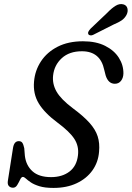

<svg xmlns="http://www.w3.org/2000/svg" viewBox="-20 -912 646 942"><path d="M242.5 10Q200.5 10 173.8 1.8Q147 -6.5 131.5 -17Q116 -27.5 107.2 -35.8Q98.5 -44 92 -44Q85 -44 78.8 -30.8Q72.5 -17.5 64.5 -4.2Q56.5 9 44 9Q30.5 9 23 0.2Q15.5 -8.5 19 -27.5L44 -187Q49.5 -219.5 72 -219.5Q84 -219.5 89.5 -211.5Q95 -203.5 99 -185L102 -148Q107.5 -100.5 139.2 -71.8Q171 -43 230.5 -43Q285 -43 320.8 -70.2Q356.5 -97.5 362.5 -150Q368 -194.5 345 -230.2Q322 -266 262 -310.5Q198.5 -357.5 170 -404.8Q141.5 -452 147 -512Q151.5 -566 181 -611Q210.5 -656 262.8 -682.8Q315 -709.5 387 -709.5Q451.5 -709.5 496 -687Q540.5 -664.5 563.2 -628.5Q586 -592.5 585.5 -551.5Q585 -530 573.8 -515.5Q562.5 -501 543.5 -501Q511.5 -501 498.5 -541.5L491.5 -569Q472.5 -660.5 382 -660.5Q320 -660.5 283 -626.5Q246 -592.5 240.5 -541.5Q236 -500 257.5 -462.5Q279 -425 336 -382Q389.5 -342.5 419 -309.5Q448.5 -276.5 459.2 -243Q470 -209.5 466 -167.5Q462 -116 433.5 -76Q405 -36 356.2 -13Q307.5 10 242.5 10ZM506 -849Q528.5 -872.5 547.8 -884Q567 -895.5 585.5 -890.5Q601.5 -886 605.2 -870.5Q609 -855 600.5 -838.5Q591 -821.5 576.5 -811.8Q562 -802 538 -792L437 -741Q430 -737.5 423 -738.5Q416 -739.5 413.5 -744.5Q410.5 -750.5 414.2 -757.5Q418 -764.5 424.5 -771.5Z"/></svg>

Font: Fraunces 144pt S100
Style: Italic
Weight: 400
Italic angle: -16°
Version: Version 1.000; ttfautohint (v1.8.3)